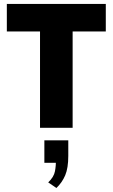

<svg xmlns="http://www.w3.org/2000/svg" viewBox="-20 -647 570 972"><path d="M182.6 0V-597.2L253.4 -487.8H14.6V-627H515.6V-487.8H272L347.7 -597.2V0ZM265.6 304.7 224.1 276.4Q252.9 249 258.3 219.7Q263.7 190.4 262.7 163.1L284.7 177.2H204.6V63.5H325.7V142.1Q325.7 203.6 310.1 240.5Q294.4 277.3 265.6 304.7Z"/></svg>

Font: Anaheim ExtraBold
Style: Regular
Weight: 800
Version: Version 2.001